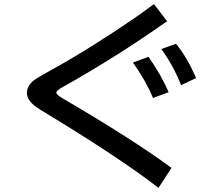

<svg xmlns="http://www.w3.org/2000/svg" viewBox="-20 -849 1040 940"><path d="M755.9 70.8Q563.5 -78.6 176.3 -312.5L172.9 -314.9Q111.8 -352.1 111.8 -394Q111.8 -423.3 137.2 -448.7Q150.4 -461.9 224.1 -502.4Q413.6 -606.4 637.7 -759.8Q682.6 -791 733.9 -829.1L797.9 -745.1Q547.9 -568.4 281.7 -419.9Q255.9 -405.3 255.9 -395.5Q255.9 -385.7 285.6 -368.2Q633.3 -164.6 819.8 -26.9ZM729 -369.1Q696.8 -449.2 630.9 -543L707 -570.8Q766.1 -487.8 805.7 -397.9ZM866.7 -432.1Q830.1 -524.9 770 -608.9L841.8 -634.8Q897.5 -566.4 939.9 -466.8Z"/></svg>

Font: BIZ UDGothic
Style: Bold
Weight: 700
Monospace: yes
Designer: TypeBank Co., Ltd.
Foundry: Morisawa Inc.
Version: Version 1.05